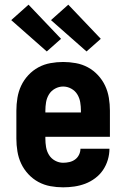

<svg xmlns="http://www.w3.org/2000/svg" viewBox="-20 -793 540 821"><path d="M250 8Q222 8 195 3Q168 -2 144 -15Q120 -28 101 -48.5Q82 -69 70.5 -93.5Q59 -118 54.5 -145.5Q50 -173 50 -200V-320Q50 -347 54.5 -374.5Q59 -402 70.5 -426.5Q82 -451 101 -471.5Q120 -492 144 -505Q168 -518 195.5 -523Q223 -528 250 -528Q277 -528 304.5 -523Q332 -518 356 -505Q380 -492 399 -471.5Q418 -451 429.5 -426.5Q441 -402 445.5 -374.5Q450 -347 450 -320V-208H174V-200Q174 -182 177 -164Q180 -146 189.5 -130.5Q199 -115 215.5 -106Q232 -97 250 -97Q263 -97 276.5 -100Q290 -103 301 -111Q312 -119 318 -131.5Q324 -144 324 -157H448Q448 -133 441 -109.5Q434 -86 420.5 -66Q407 -46 387 -31Q367 -16 344.5 -7.5Q322 1 298 4.5Q274 8 250 8ZM174 -312H326V-320Q326 -338 323 -356Q320 -374 310.5 -389.5Q301 -405 284.5 -414Q268 -423 250 -423Q232 -423 215.5 -414Q199 -405 189.5 -389.5Q180 -374 177 -356Q174 -338 174 -320ZM350 -573 198 -707 272 -773 411 -627ZM180 -573 28 -707 102 -773 241 -627Z"/></svg>

Font: Iosevka Term Curly Extrabold
Style: Regular
Weight: 800
Designer: Belleve Invis
Foundry: Belleve Invis
Version: Version 32.3.0